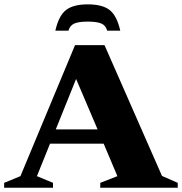

<svg xmlns="http://www.w3.org/2000/svg" viewBox="-34 -882 856 902"><path d="M727 -55.5 801 -23V0H437V-23L517.5 -54.5L453 -207H201L139.5 -54.5L215 -23V0H-14.5V-23L62 -54.5L318.5 -670H457ZM228 -274H424.5L323.5 -511ZM378.5 -780.5Q336 -780.5 315.2 -771.5Q294.5 -762.5 287.5 -738H226Q242 -808.5 276.2 -835Q310.5 -861.5 378.5 -861.5Q447 -861.5 481 -835Q515 -808.5 531 -738H469.5Q463 -762.5 442 -771.5Q421 -780.5 378.5 -780.5Z"/></svg>

Font: Newsreader 16pt ExtraBold
Style: Regular
Weight: 800
Designer: Hugues Gentile
Foundry: Production Type
Version: Version 1.003; ttfautohint (v1.8.3)